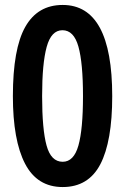

<svg xmlns="http://www.w3.org/2000/svg" viewBox="-20 -745 506 775"><path d="M233 10Q130 10 81 -84.5Q32 -179 32 -357Q32 -548 82 -636.5Q132 -725 233 -725Q433 -725 433 -357Q433 -174 385 -82Q337 10 233 10ZM233 -92Q278 -92 296.5 -157.5Q315 -223 315 -357Q315 -491 296.5 -557Q278 -623 232 -623Q187 -623 168.5 -556Q150 -489 150 -357Q150 -223 168 -157.5Q186 -92 233 -92Z"/></svg>

Font: Noto Sans Gurmukhi Condensed SemiBold
Style: Regular
Weight: 600
Width: 3
Designer: Jelle Bosma - Monotype Design Team
Foundry: Monotype Imaging Inc.
Version: Version 2.004; ttfautohint (v1.8.4.7-5d5b)